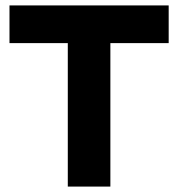

<svg xmlns="http://www.w3.org/2000/svg" viewBox="-20 -688 657 708"><path d="M230 0V-529H15V-668H602V-529H387V0Z"/></svg>

Font: Atkinson Hyperlegible Pro
Style: Bold
Weight: 700
Designer: Elliott Scott, Megan Eiswerth, Linus Boman, Theodore Petrosky, Jacob Perez
Foundry: Braille Institute
Version: Version 1.5.1